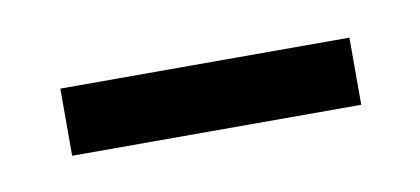

<svg xmlns="http://www.w3.org/2000/svg" viewBox="-26 -718 302 138"><g transform="rotate(-10 125.5 -648.5)"><path d="M20 -624V-673H231V-624Z"/></g></svg>

Font: Bricolage Grotesque SemiCondensed ExtraLight
Style: Regular
Weight: 250
Width: 4
Designer: Mathieu Triay
Foundry: Atelier Triay
Version: Version 1.000;gftools[0.9.30]